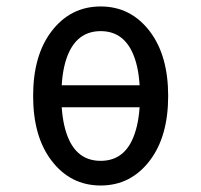

<svg xmlns="http://www.w3.org/2000/svg" viewBox="-20 -567 626 597"><path d="M139.6 -68.4Q83 -143.1 83 -268.6Q83 -394 139.6 -468.8Q198.7 -546.9 293 -546.9Q387.2 -546.9 446.3 -468.8Q502.9 -394 502.9 -268.6Q502.9 -143.1 446.3 -68.4Q387.2 9.8 293 9.8Q198.7 9.8 139.6 -68.4ZM390.1 -129.9Q409.7 -170.4 414.1 -233.4H171.9Q176.3 -170.4 195.8 -129.9Q226.1 -66.9 293 -66.9Q359.9 -66.9 390.1 -129.9ZM171.9 -301.8H414.1Q410.2 -366.2 390.1 -407.2Q359.4 -470.2 293 -470.2Q226.6 -470.2 195.8 -407.2Q175.8 -366.2 171.9 -301.8Z"/></svg>

Font: Consola Mono
Style: Book
Weight: 400
Monospace: yes
Version: Version 2.001